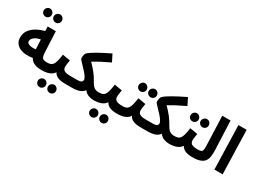

<svg xmlns="http://www.w3.org/2000/svg" viewBox="-51 -1693 3723 2787"><g transform="rotate(30 1810.5 -300.0)"><path d="M195 -696Q166 -696 146.5 -715.5Q127 -735 127 -762Q127 -791 146.5 -811.5Q166 -832 195 -832Q222 -832 241.5 -811.5Q261 -791 261 -762Q261 -735 241.5 -715.5Q222 -696 195 -696ZM365 -695Q336 -695 316 -714.5Q296 -734 296 -762Q296 -790 316 -810.5Q336 -831 365 -831Q392 -831 411.5 -810.5Q431 -790 431 -762Q431 -734 411.5 -714.5Q392 -695 365 -695Z M531 5Q461 5 411 -15.5Q361 -36 335 -85Q276 -75 220.5 -79Q165 -83 121 -103.5Q77 -124 51.5 -161.5Q26 -199 26 -255Q26 -322 61.5 -372.5Q97 -423 158 -458.5Q219 -494 296 -513L293 -589H430L447 -232Q450 -169 471 -150Q492 -131 541 -131Q576 -131 592 -112Q608 -93 608 -65Q608 -34 588 -14.5Q568 5 531 5ZM162 -268Q162 -244 184 -230Q206 -216 240 -213Q274 -210 310 -216L302 -376Q239 -365 200.5 -335Q162 -305 162 -268Z M801 232Q772 232 752.5 212.5Q733 193 733 165Q733 137 752.5 116.5Q772 96 801 96Q828 96 847.5 116.5Q867 137 867 165Q867 193 847.5 212.5Q828 232 801 232ZM632 232Q603 232 583 212.5Q563 193 563 165Q563 137 583 116.5Q603 96 632 96Q659 96 678.5 116.5Q698 137 698 165Q698 193 678.5 212.5Q659 232 632 232Z M531 5 541 -131Q576 -131 600 -138Q624 -145 640.5 -166.5Q657 -188 668.5 -231Q680 -274 690 -345L819 -323Q816 -299 810.5 -267.5Q805 -236 805 -209Q805 -171 833.5 -151Q862 -131 936 -131Q971 -131 987 -112Q1003 -93 1003 -65Q1003 -34 983.5 -14.5Q964 5 926 5Q853 5 805.5 -14Q758 -33 737 -77Q711 -41 676.5 -23.5Q642 -6 604.5 -0.5Q567 5 531 5Z M926 5 936 -131H1054Q1103 -131 1120.5 -144.5Q1138 -158 1138 -180Q1138 -202 1118.5 -231Q1099 -260 1071 -291.5Q1043 -323 1014.5 -352Q986 -381 966.5 -403Q947 -425 947 -434Q947 -502 970 -526Q1005 -561 1094.5 -611.5Q1184 -662 1304 -720L1363 -603Q1270 -559 1205 -524.5Q1140 -490 1095 -462Q1152 -405 1197 -348Q1242 -291 1282 -217Q1303 -179 1324.5 -160.5Q1346 -142 1368 -136.5Q1390 -131 1411 -131Q1446 -131 1462 -112Q1478 -93 1478 -65Q1478 -34 1458 -14.5Q1438 5 1401 5Q1358 5 1315 -11.5Q1272 -28 1242 -68Q1213 -29 1165 -12Q1117 5 1045 5Z M1671 232Q1642 232 1622.5 212.5Q1603 193 1603 165Q1603 137 1622.5 116.5Q1642 96 1671 96Q1698 96 1717.5 116.5Q1737 137 1737 165Q1737 193 1717.5 212.5Q1698 232 1671 232ZM1502 232Q1473 232 1453 212.5Q1433 193 1433 165Q1433 137 1453 116.5Q1473 96 1502 96Q1529 96 1548.5 116.5Q1568 137 1568 165Q1568 193 1548.5 212.5Q1529 232 1502 232Z M1401 5 1411 -131Q1446 -131 1470 -138Q1494 -145 1510.5 -166.5Q1527 -188 1538.5 -231Q1550 -274 1560 -345L1689 -323Q1686 -299 1680.5 -267.5Q1675 -236 1675 -209Q1675 -171 1703.5 -151Q1732 -131 1806 -131Q1841 -131 1857 -112Q1873 -93 1873 -65Q1873 -34 1853.5 -14.5Q1834 5 1796 5Q1723 5 1675.5 -14Q1628 -33 1607 -77Q1581 -41 1546.5 -23.5Q1512 -6 1474.5 -0.5Q1437 5 1401 5Z M1931 -446Q1902 -446 1882.5 -465.5Q1863 -485 1863 -512Q1863 -541 1882.5 -561.5Q1902 -582 1931 -582Q1958 -582 1977.5 -561.5Q1997 -541 1997 -512Q1997 -485 1977.5 -465.5Q1958 -446 1931 -446ZM2101 -445Q2072 -445 2052 -464.5Q2032 -484 2032 -512Q2032 -540 2052 -560.5Q2072 -581 2101 -581Q2128 -581 2147.5 -560.5Q2167 -540 2167 -512Q2167 -484 2147.5 -464.5Q2128 -445 2101 -445Z M1796 5 1806 -131Q1841 -131 1865 -138Q1889 -145 1905.5 -166.5Q1922 -188 1933.5 -231Q1945 -274 1955 -345L2084 -323Q2081 -299 2075.5 -267.5Q2070 -236 2070 -209Q2070 -171 2098.5 -151Q2127 -131 2201 -131Q2236 -131 2252 -112Q2268 -93 2268 -65Q2268 -34 2248.5 -14.5Q2229 5 2191 5Q2118 5 2070.5 -14Q2023 -33 2002 -77Q1976 -41 1941.5 -23.5Q1907 -6 1869.5 -0.5Q1832 5 1796 5Z M2191 5 2201 -131H2319Q2368 -131 2385.5 -144.5Q2403 -158 2403 -180Q2403 -202 2383.5 -231Q2364 -260 2336 -291.5Q2308 -323 2279.5 -352Q2251 -381 2231.5 -403Q2212 -425 2212 -434Q2212 -502 2235 -526Q2270 -561 2359.5 -611.5Q2449 -662 2569 -720L2628 -603Q2535 -559 2470 -524.5Q2405 -490 2360 -462Q2417 -405 2462 -348Q2507 -291 2547 -217Q2568 -179 2589.5 -160.5Q2611 -142 2633 -136.5Q2655 -131 2676 -131Q2711 -131 2727 -112Q2743 -93 2743 -65Q2743 -34 2723 -14.5Q2703 5 2666 5Q2623 5 2580 -11.5Q2537 -28 2507 -68Q2478 -29 2430 -12Q2382 5 2310 5Z M2801 -446Q2772 -446 2752.5 -465.5Q2733 -485 2733 -512Q2733 -541 2752.5 -561.5Q2772 -582 2801 -582Q2828 -582 2847.5 -561.5Q2867 -541 2867 -512Q2867 -485 2847.5 -465.5Q2828 -446 2801 -446ZM2971 -445Q2942 -445 2922 -464.5Q2902 -484 2902 -512Q2902 -540 2922 -560.5Q2942 -581 2971 -581Q2998 -581 3017.5 -560.5Q3037 -540 3037 -512Q3037 -484 3017.5 -464.5Q2998 -445 2971 -445Z M2666 5 2676 -131Q2711 -131 2735 -138Q2759 -145 2775.5 -166.5Q2792 -188 2803.5 -231Q2815 -274 2825 -345L2954 -323Q2951 -299 2945.5 -267.5Q2940 -236 2940 -209Q2940 -171 2968.5 -151Q2997 -131 3071 -131Q3106 -131 3122 -112Q3138 -93 3138 -65Q3138 -34 3118.5 -14.5Q3099 5 3061 5Q2988 5 2940.5 -14Q2893 -33 2872 -77Q2846 -41 2811.5 -23.5Q2777 -6 2739.5 -0.5Q2702 5 2666 5Z M3061 5 3071 -131Q3112 -131 3130 -140.5Q3148 -150 3152 -178Q3156 -206 3154 -259L3136 -734H3275L3295 -248Q3297 -190 3290.5 -143.5Q3284 -97 3260.5 -64Q3237 -31 3189 -13Q3141 5 3061 5Z M3428 0 3407 -734H3545L3566 0Z"/></g></svg>

Font: Noto Sans Arabic SemCond
Style: Bold
Weight: 700
Width: 4
Designer: Monotype Design Team, Nadine Chahine, Nizar Qandah and Khaled Hosny
Foundry: Monotype Imaging Inc.
Version: Version 2.012; ttfautohint (v1.8.4.7-5d5b)